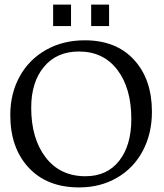

<svg xmlns="http://www.w3.org/2000/svg" viewBox="-20 -798 715 838"><path d="M325.2 20Q185.5 20 105.2 -66.2Q24.9 -152.3 24.9 -295.9Q24.9 -389.6 65.7 -463.9Q106.4 -538.1 180.7 -580.1Q254.9 -622.1 350.1 -622.1Q486.8 -622.1 564.9 -537.1Q643.1 -452.1 643.1 -310.1Q643.1 -215.3 603.5 -140.1Q564 -64.9 491.2 -22.5Q418.5 20 325.2 20ZM116.2 -328.1Q116.2 -192.9 179.4 -110.8Q242.7 -28.8 353 -28.8Q447.3 -28.8 500.2 -96.2Q553.2 -163.6 553.2 -278.8Q553.2 -412.6 492.4 -492.9Q431.6 -573.2 324.2 -573.2Q227.5 -573.2 171.9 -506.3Q116.2 -439.5 116.2 -328.1ZM211.9 -684.1V-777.8H290V-684.1ZM377.9 -684.1V-777.8H456.1V-684.1Z"/></svg>

Font: Halibut
Style: Regular
Weight: 400
Designer: Matteo Maggi
Foundry: Collletttivo
Version: Version 3.080 | FøM Fix